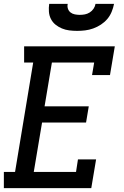

<svg xmlns="http://www.w3.org/2000/svg" viewBox="-21 -975 641 995"><path d="M-1 0V-84H57L151 -651H104V-735H574L549 -586H456L467 -651H248L210 -424H439L425 -340H197L154 -84H373L383 -149H477L452 0ZM379 -815Q358 -815 338 -817.5Q318 -820 300 -827.5Q282 -835 267 -847Q252 -859 243 -876.5Q234 -894 232.5 -914.5Q231 -935 234 -955H330Q327 -942 331 -930Q335 -918 344.5 -910.5Q354 -903 367 -900.5Q380 -898 392 -898Q406 -898 419 -900.5Q432 -903 444 -910.5Q456 -918 464 -930Q472 -942 474 -955H570Q566 -934 557.5 -913.5Q549 -893 535 -876.5Q521 -860 502 -847.5Q483 -835 462 -827.5Q441 -820 420 -817.5Q399 -815 379 -815Z"/></svg>

Font: Iosevka Curly Slab MdEx
Style: Italic
Weight: 500
Width: 7
Italic angle: -9°
Monospace: yes
Designer: Belleve Invis
Foundry: Belleve Invis
Version: Version 11.0.0; ttfautohint (v1.8.3)